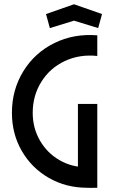

<svg xmlns="http://www.w3.org/2000/svg" viewBox="-20 -885 535 905"><path d="M36.2 -353Q36.2 -461.4 89.6 -548.6Q143 -635.8 235.4 -681.6Q327.7 -727.4 438.6 -718.5V-621.2Q355.1 -630 285.3 -597.2Q215.5 -564.3 174.9 -499.4Q134.2 -434.5 134.2 -353Q134.2 -281.9 168 -223Q201.7 -164.1 260.2 -130.3Q318.6 -96.5 390.2 -96.5V0Q291.2 0 210.2 -46.5Q129.2 -93 82.7 -173.5Q36.2 -254 36.2 -353ZM347.3 -5.1V-395H438.6V0Q407.3 0.9 389.2 0.2Q371 -0.5 347.3 -5.1ZM196.9 -818.8 328.9 -864.9 460.9 -818.8 442.7 -752.6 328.9 -787.6 215 -752.6Z"/></svg>

Font: Lineal Thin
Style: Regular
Weight: 200
Designer: Created by Frank Adebiaye with contributions from Anton Moglia & Ariel Martín Pérez
Created by Frank ADEBIAYE with FontF
Foundry: Velvetyne Type Foundry
Version: Version 2.000;Glyphs 3.2 (3227)